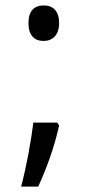

<svg xmlns="http://www.w3.org/2000/svg" viewBox="-20 -568 323 708"><path d="M141 -417C173 -417 198 -438 198 -483C198 -527 176 -548 141 -548C106 -548 85 -527 85 -483C85 -438 106 -417 141 -417ZM191 -116H103C94 -45 79 39 58 120H121C154 47 180 -25 198 -105Z"/></svg>

Font: Noto Sans Bengali Condensed
Style: Regular
Weight: 400
Width: 3
Designer: Jelle Bosma - Monotype Design Team
Foundry: Monotype Imaging Inc.
Version: Version 2.003